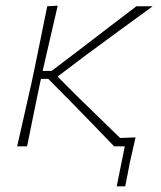

<svg xmlns="http://www.w3.org/2000/svg" viewBox="-20 -516 566 677"><path d="M40.5 0Q53.5 -56.5 65 -108.2Q76.5 -160 90.5 -221L101 -270.5Q113.5 -331.5 124.5 -385.2Q135.5 -439 146.5 -494L183.5 -496Q170.5 -440 158 -385.8Q145.5 -331.5 131.5 -271L130.5 -266H162L267.5 -346Q315.5 -383 364.2 -420.2Q413 -457.5 461 -494H518.5Q460 -451.5 401.8 -408.8Q343.5 -366 285 -323L183 -246L259 -170Q295 -134.5 331.5 -99.5Q368 -64.5 403.5 -29.5Q418 -30 429.8 -30.5Q441.5 -31 458 -31.5Q448 13.5 437.5 58.5Q434 78 429.8 99Q425.5 120 421.5 141H391.5L420 0H382.5Q347 -37 311.5 -73.5Q276 -110 240 -147L150 -238H124.5L120.5 -220.5Q108 -160 97.5 -108.5Q87 -57 75.5 0Z"/></svg>

Font: Commissioner Loud Thin
Style: Italic
Weight: 100
Italic angle: -12°
Designer: Kostas Bartsokas
Foundry: Kostas Bartsokas
Version: Version 1.000; ttfautohint (v1.8.3)